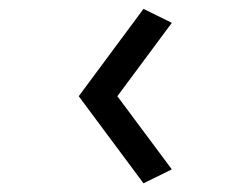

<svg xmlns="http://www.w3.org/2000/svg" viewBox="-20 -467 570 437"><path d="M306.6 -446.8 371.1 -415 247.1 -248 371.1 -81.5 306.6 -49.8 159.2 -248Z"/></svg>

Font: AzarMehrMonospaced
Style: SansBold
Weight: 1
Designer: Amin Abedi
Version: Version 1.00